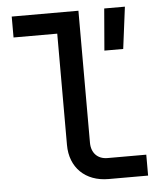

<svg xmlns="http://www.w3.org/2000/svg" viewBox="-52 -776 705 823"><g transform="rotate(-5 300.0 -365.0)"><path d="M382 0H552V-90H385C343 -90 316 -118 316 -162V-730H29V-640H217V-161C217 -64 282 0 382 0ZM412 -550H493L516 -730H427Z"/></g></svg>

Font: JetBrains Mono Medium
Style: Regular
Weight: 436
Monospace: yes
Designer: Philipp Nurullin, Konstantin Bulenkov
Foundry: JetBrains
Version: Version 2.305